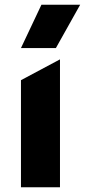

<svg xmlns="http://www.w3.org/2000/svg" viewBox="-20 -787 357 807"><path d="M68.1 0V-450L232.1 -537.5V0ZM68.1 -585 154.1 -767H316.9L214.9 -585Z"/></svg>

Font: Geologica-Sharp
Style: Regular
Weight: 100
Designer: Sindre Bremnes, Frode Helland
Foundry: Monokrom Skriftforlag AS
Version: Version 1.010;gftools[0.9.28]